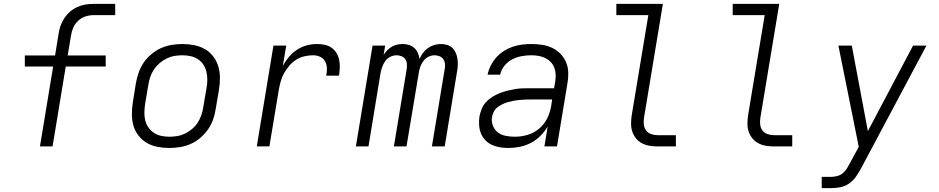

<svg xmlns="http://www.w3.org/2000/svg" viewBox="-20 -755 4840 990"><path d="M186 0 254 -412H108V-469H264L282 -580Q285 -601 292 -621.5Q299 -642 311.5 -661Q324 -680 341.5 -695Q359 -710 379 -719Q399 -728 420 -731.5Q441 -735 462 -735H574V-677H462Q441 -677 420 -670Q399 -663 382.5 -647.5Q366 -632 357.5 -612Q349 -592 346 -571L329 -469H525V-412H319L251 0Z M852 8Q852 8 852 8Q852 8 852 8Q821 8 791 2Q761 -4 736.5 -18.5Q712 -33 694 -56Q676 -79 668 -107Q660 -135 660 -166Q660 -197 665 -228L681 -328Q686 -355 695.5 -382Q705 -409 721.5 -433Q738 -457 761.5 -476.5Q785 -496 811.5 -507.5Q838 -519 866 -523.5Q894 -528 921 -528Q921 -528 921 -528Q921 -528 921 -528Q952 -528 982 -522Q1012 -516 1037 -501.5Q1062 -487 1079.5 -464Q1097 -441 1105.5 -413Q1114 -385 1114 -354Q1114 -323 1109 -292L1092 -192Q1088 -165 1078.5 -138Q1069 -111 1052 -87Q1035 -63 1012 -43.5Q989 -24 962.5 -12.5Q936 -1 908 3.5Q880 8 852 8ZM853 -50Q873 -50 894 -53.5Q915 -57 934.5 -66.5Q954 -76 971 -90.5Q988 -105 999.5 -123Q1011 -141 1018 -161Q1025 -181 1028 -202L1045 -302Q1049 -323 1049 -344.5Q1049 -366 1044 -386Q1039 -406 1028 -422.5Q1017 -439 1000 -450Q983 -461 962.5 -465.5Q942 -470 920 -470Q900 -470 879.5 -466.5Q859 -463 839.5 -453.5Q820 -444 803 -429.5Q786 -415 774 -397Q762 -379 755 -359Q748 -339 745 -318L728 -218Q725 -197 724.5 -175.5Q724 -154 729 -134Q734 -114 745.5 -97.5Q757 -81 773.5 -70Q790 -59 811 -54.5Q832 -50 853 -50Z M1304 0 1390 -520H1456L1438 -414Q1451 -439 1469.5 -461Q1488 -483 1511.5 -498.5Q1535 -514 1561.5 -521Q1588 -528 1614 -528Q1635 -528 1654.5 -524Q1674 -520 1689.5 -509Q1705 -498 1715 -481.5Q1725 -465 1729 -445.5Q1733 -426 1732 -405.5Q1731 -385 1728 -365H1662Q1666 -384 1665.5 -403Q1665 -422 1656.5 -438Q1648 -454 1631 -462Q1614 -470 1595 -470Q1573 -470 1550.5 -465Q1528 -460 1508 -447.5Q1488 -435 1472.5 -417Q1457 -399 1445.5 -379Q1434 -359 1428 -337Q1422 -315 1418 -294L1369 0Z M1815 0 1901 -520H1966L1958 -472Q1966 -485 1977 -496Q1988 -507 2001 -514.5Q2014 -522 2028.5 -525Q2043 -528 2056 -528Q2074 -528 2089.5 -523Q2105 -518 2116.5 -507.5Q2128 -497 2134.5 -482Q2141 -467 2143 -451Q2150 -467 2161 -482Q2172 -497 2187 -507.5Q2202 -518 2219 -523Q2236 -528 2253 -528Q2270 -528 2285.5 -523.5Q2301 -519 2312 -508.5Q2323 -498 2329.5 -483.5Q2336 -469 2338.5 -453.5Q2341 -438 2340.5 -421Q2340 -404 2337 -388L2273 0H2207L2273 -399Q2276 -412 2274.5 -425.5Q2273 -439 2266 -449.5Q2259 -460 2246.5 -465Q2234 -470 2221 -470Q2204 -470 2188.5 -462Q2173 -454 2162.5 -439.5Q2152 -425 2146.5 -409Q2141 -393 2139 -377L2076 0H2011L2077 -399Q2079 -412 2078 -425.5Q2077 -439 2070 -449.5Q2063 -460 2050.5 -465Q2038 -470 2024 -470Q2008 -470 1992 -462Q1976 -454 1966 -439.5Q1956 -425 1950.5 -409Q1945 -393 1942 -377L1880 0Z M2603 8Q2603 8 2603 8Q2603 8 2603 8H2602Q2580 8 2558 4.5Q2536 1 2516.5 -8Q2497 -17 2482.5 -32Q2468 -47 2460 -67Q2452 -87 2450.5 -109Q2449 -131 2452 -154Q2456 -173 2463.5 -192.5Q2471 -212 2485.5 -228Q2500 -244 2518.5 -255.5Q2537 -267 2556 -274.5Q2575 -282 2595 -287Q2615 -292 2635 -295.5Q2655 -299 2675 -299.5Q2695 -300 2714 -300H2837L2843 -335Q2846 -354 2845 -372.5Q2844 -391 2837.5 -407.5Q2831 -424 2818.5 -436.5Q2806 -449 2790 -456.5Q2774 -464 2756 -467Q2738 -470 2719 -470Q2695 -470 2670 -465.5Q2645 -461 2621.5 -449Q2598 -437 2581 -416Q2564 -395 2559 -370H2494Q2499 -394 2510.5 -417Q2522 -440 2539 -459Q2556 -478 2578 -492Q2600 -506 2623.5 -514Q2647 -522 2671 -525Q2695 -528 2719 -528Q2747 -528 2774.5 -524Q2802 -520 2826.5 -508.5Q2851 -497 2869.5 -478Q2888 -459 2898.5 -434.5Q2909 -410 2910 -382Q2911 -354 2906 -326L2852 0H2787L2804 -102Q2788 -76 2766 -54Q2744 -32 2717 -18Q2690 -4 2660.5 2Q2631 8 2603 8ZM2635 -50Q2656 -50 2678 -54Q2700 -58 2720.5 -67Q2741 -76 2759 -91Q2777 -106 2790 -125Q2803 -144 2810.5 -165Q2818 -186 2822 -208L2827 -242H2714Q2700 -242 2686 -241.5Q2672 -241 2657.5 -239.5Q2643 -238 2629 -235.5Q2615 -233 2600.5 -229Q2586 -225 2572.5 -218.5Q2559 -212 2546.5 -203Q2534 -194 2527 -180.5Q2520 -167 2517 -153Q2513 -129 2521.5 -107Q2530 -85 2547.5 -72Q2565 -59 2588 -54.5Q2611 -50 2635 -50Z M3371 0Q3349 0 3328.5 -3.5Q3308 -7 3290 -16.5Q3272 -26 3259.5 -41.5Q3247 -57 3240.5 -76Q3234 -95 3234 -116.5Q3234 -138 3237 -159L3323 -677H3158V-735H3398L3301 -150Q3298 -132 3299.5 -114.5Q3301 -97 3310.5 -83.5Q3320 -70 3336.5 -64Q3353 -58 3371 -58H3465V0Z M3971 0Q3949 0 3928.5 -3.5Q3908 -7 3890 -16.5Q3872 -26 3859.5 -41.5Q3847 -57 3840.5 -76Q3834 -95 3834 -116.5Q3834 -138 3837 -159L3923 -677H3758V-735H3998L3901 -150Q3898 -132 3899.5 -114.5Q3901 -97 3910.5 -83.5Q3920 -70 3936.5 -64Q3953 -58 3971 -58H4065V0Z M4217 215V157H4264Q4279 157 4295.5 153Q4312 149 4325 138.5Q4338 128 4347 113.5Q4356 99 4363 85L4364 84Q4364 84 4364 84Q4364 84 4364 84Q4364 83 4364 83Q4364 83 4364 83L4408 2L4303 -520H4372L4455 -79L4688 -520H4757L4421 111Q4409 133 4394.5 154.5Q4380 176 4358.5 191Q4337 206 4312.5 210.5Q4288 215 4264 215Z"/></svg>

Font: Iosevka SS04 Lt Ex Obl
Style: Regular
Weight: 300
Width: 7
Italic angle: -9°
Monospace: yes
Designer: Belleve Invis
Foundry: Belleve Invis
Version: Version 19.0.0; ttfautohint (v1.8.4)